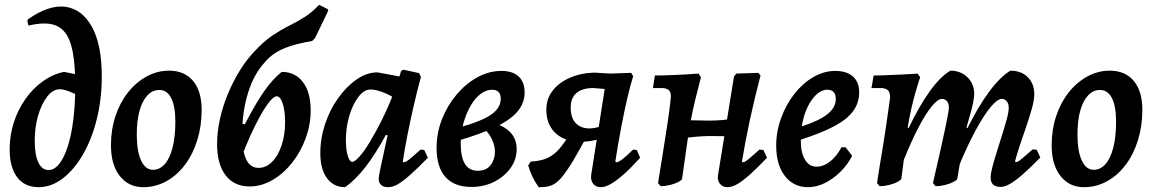

<svg xmlns="http://www.w3.org/2000/svg" viewBox="-20 -764 4781 796"><path d="M140 12Q82 12 51 -29.5Q20 -71 20 -145Q20 -202 37 -255.5Q54 -309 85 -353Q116 -397 157 -426.5Q198 -456 245 -466L356 -444L317 -362Q290 -376 266.5 -385Q243 -394 228 -394Q200 -394 176.5 -364.5Q153 -335 138.5 -286.5Q124 -238 124 -180Q124 -122 139 -90.5Q154 -59 181 -59Q205 -59 225.5 -84.5Q246 -110 261 -157Q276 -204 284 -268Q292 -332 292 -409Q292 -492 282 -546.5Q272 -601 249.5 -629.5Q227 -658 189.5 -664.5Q152 -671 98 -658L93 -677L96 -684Q184 -746 253 -735.5Q322 -725 362 -651Q402 -577 402 -447Q402 -354 381.5 -271Q361 -188 324.5 -124.5Q288 -61 240.5 -24.5Q193 12 140 12Z M574 12Q513 12 476.5 -34.5Q440 -81 440 -162Q440 -226 458.5 -282Q477 -338 510 -380Q543 -422 587 -446.5Q631 -471 681 -471Q745 -471 780.5 -428.5Q816 -386 816 -308Q816 -242 798 -183.5Q780 -125 747 -81Q714 -37 669.5 -12.5Q625 12 574 12ZM614 -60Q642 -60 663 -83.5Q684 -107 695.5 -152Q707 -197 707 -260Q707 -323 690 -357Q673 -391 640 -391Q612 -391 591 -368.5Q570 -346 558.5 -305Q547 -264 547 -206Q547 -137 565 -98.5Q583 -60 614 -60Z M1015 9Q951 9 915.5 -37Q880 -83 880 -167Q880 -216 891.5 -269Q903 -322 924.5 -374Q946 -426 974.5 -472Q1003 -518 1037 -553Q1074 -593 1109 -616.5Q1144 -640 1177 -656.5Q1210 -673 1241.5 -692.5Q1273 -712 1303 -744L1339 -726L1341 -720L1286 -606L1274 -594Q1221 -585 1184 -573Q1147 -561 1121.5 -544.5Q1096 -528 1078 -506Q1033 -458 1008.5 -379.5Q984 -301 984 -208Q984 -137 1001 -102.5Q1018 -68 1052 -68Q1083 -68 1108 -93Q1133 -118 1147.5 -161.5Q1162 -205 1162 -258Q1162 -288 1157.5 -312.5Q1153 -337 1145 -351Q1137 -365 1128 -365Q1116 -365 1098.5 -344Q1081 -323 1060 -285.5Q1039 -248 1017 -199.5Q995 -151 976 -98L971 -253L995 -249Q1041 -337 1076 -387Q1111 -437 1148 -466Q1204 -466 1236 -423.5Q1268 -381 1268 -307Q1268 -247 1247 -190Q1226 -133 1190 -88Q1154 -43 1108.5 -17Q1063 9 1015 9Z M1653 -91Q1658 -91 1664.5 -94.5Q1671 -98 1685 -110Q1699 -122 1724 -144L1739 -142L1754 -110Q1707 -62 1676.5 -35.5Q1646 -9 1626.5 1.5Q1607 12 1588 12Q1571 12 1560.5 3Q1550 -6 1550 -22Q1550 -33 1560 -79.5Q1570 -126 1587 -203L1580 -205Q1534 -121 1493.5 -69.5Q1453 -18 1411 12Q1363 12 1335.5 -25.5Q1308 -63 1308 -129Q1308 -191 1328 -250.5Q1348 -310 1382.5 -358Q1417 -406 1459 -435Q1501 -464 1545 -464L1636 -447L1643 -470L1653 -475L1717 -461L1725 -445Q1710 -390 1695.5 -327Q1681 -264 1669 -203.5Q1657 -143 1650 -94ZM1440 -93Q1451 -93 1470.5 -115Q1490 -137 1513 -175Q1536 -213 1560.5 -261.5Q1585 -310 1606 -363Q1584 -376 1559 -384.5Q1534 -393 1516 -393Q1490 -393 1466.5 -363Q1443 -333 1428.5 -285Q1414 -237 1414 -183Q1414 -145 1421.5 -119Q1429 -93 1440 -93Z M1934 11Q1863 11 1826.5 -30.5Q1790 -72 1790 -150Q1790 -213 1812.5 -270Q1835 -327 1873 -372Q1911 -417 1959 -443.5Q2007 -470 2059 -470Q2105 -470 2130 -447Q2155 -424 2155 -381Q2155 -338 2127 -303.5Q2099 -269 2037.5 -239Q1976 -209 1873 -179L1878 -234Q1974 -260 2015 -288Q2056 -316 2056 -354Q2056 -392 2020 -392Q1996 -392 1972.5 -374.5Q1949 -357 1931 -325.5Q1913 -294 1901.5 -254Q1890 -214 1890 -170Q1890 -113 1907.5 -84.5Q1925 -56 1961 -56Q1996 -56 2014 -79.5Q2032 -103 2032 -135Q2032 -159 2020 -185.5Q2008 -212 1984 -233L2027 -254Q2072 -241 2097 -214Q2122 -187 2122 -146Q2122 -102 2096 -66.5Q2070 -31 2028 -10Q1986 11 1934 11Z M2471 12Q2450 12 2439 -2.5Q2428 -17 2431 -39L2493 -433L2525 -392L2440 -399Q2394 -399 2370 -378.5Q2346 -358 2346 -318Q2346 -259 2386 -239.5Q2426 -220 2491 -248L2502 -201Q2449 -179 2402.5 -176.5Q2356 -174 2320.5 -188.5Q2285 -203 2265 -234Q2245 -265 2245 -310Q2245 -353 2270 -386.5Q2295 -420 2340 -440.5Q2385 -461 2443 -463L2511 -459L2597 -462L2605 -448Q2593 -410 2580 -354Q2567 -298 2554.5 -231.5Q2542 -165 2531 -94L2535 -91Q2543 -91 2558.5 -102.5Q2574 -114 2605 -144L2620 -142L2634 -110Q2596 -68 2565.5 -41Q2535 -14 2512 -1Q2489 12 2471 12ZM2213 12Q2183 -31 2170 -78L2180 -94Q2212 -96 2235.5 -103.5Q2259 -111 2279 -127.5Q2299 -144 2319 -173L2358 -231L2421 -212L2357 -99Q2329 -53 2308 -28Q2287 -3 2265 5Q2243 13 2213 12Z M2719 8 2708 -5Q2717 -59 2726 -116Q2735 -173 2743 -224Q2751 -275 2755.5 -311Q2760 -347 2761 -358Q2763 -379 2754 -389Q2745 -399 2723 -399H2687L2695 -451Q2724 -451 2774.5 -453Q2825 -455 2876 -459L2886 -444Q2873 -395 2862 -349Q2851 -303 2843 -259.5Q2835 -216 2829 -172L2808 -24Q2808 -18 2793 -10Q2778 -2 2757.5 3Q2737 8 2719 8ZM2792 -189 2804 -266Q2834 -266 2863 -265Q2892 -264 2921 -264Q2948 -264 2971 -266Q2994 -268 3030 -273L3020 -199L2919 -200Q2912 -200 2891.5 -199Q2871 -198 2844 -195Q2817 -192 2792 -189ZM3145 -142 3160 -110Q3118 -66 3087.5 -39Q3057 -12 3035.5 0Q3014 12 2996 12Q2975 12 2964 -3Q2953 -18 2957 -39L3023 -447L3033 -459L3124 -462L3133 -451Q3107 -351 3088.5 -265Q3070 -179 3056 -94L3060 -91Q3064 -91 3070 -94.5Q3076 -98 3089.5 -109.5Q3103 -121 3129 -144Z M3542 -381Q3542 -338 3517.5 -304Q3493 -270 3440 -241.5Q3387 -213 3300 -185Q3299 -134 3316.5 -103.5Q3334 -73 3365 -73Q3394 -73 3421.5 -94.5Q3449 -116 3469 -154L3486 -153L3513 -118Q3494 -81 3464 -51.5Q3434 -22 3399.5 -5Q3365 12 3330 12Q3270 12 3234 -34.5Q3198 -81 3198 -160Q3198 -219 3218.5 -275Q3239 -331 3273.5 -375Q3308 -419 3352 -444.5Q3396 -470 3443 -470Q3490 -470 3516 -447Q3542 -424 3542 -381ZM3410 -392Q3386 -392 3364.5 -372Q3343 -352 3327 -318Q3311 -284 3304 -240Q3378 -264 3411.5 -291.5Q3445 -319 3445 -353Q3445 -392 3410 -392Z M4191 -92Q4196 -92 4201.5 -95Q4207 -98 4221 -110Q4235 -122 4262 -145L4278 -143L4293 -111Q4250 -67 4219.5 -40.5Q4189 -14 4167 -1.5Q4145 11 4129 11Q4087 11 4087 -28Q4087 -44 4094.5 -72.5Q4102 -101 4113 -136Q4124 -171 4135 -206Q4146 -241 4154 -270.5Q4162 -300 4162 -317Q4162 -334 4154 -344Q4146 -354 4133 -354Q4115 -354 4086.5 -319.5Q4058 -285 4025 -224Q3992 -163 3959 -84L3949 -24Q3949 -18 3933.5 -10Q3918 -2 3897.5 3Q3877 8 3859 8L3848 -5Q3848 -5 3852.5 -25.5Q3857 -46 3864.5 -78Q3872 -110 3880.5 -148Q3889 -186 3896.5 -221.5Q3904 -257 3909 -283.5Q3914 -310 3914 -319Q3914 -335 3906 -344.5Q3898 -354 3885 -354Q3868 -354 3842 -322Q3816 -290 3786.5 -233Q3757 -176 3727 -101L3717 -24Q3716 -18 3701 -10Q3686 -2 3665.5 3Q3645 8 3627 8L3616 -5Q3616 -5 3619.5 -28Q3623 -51 3629 -87.5Q3635 -124 3642 -166.5Q3649 -209 3654.5 -248.5Q3660 -288 3664.5 -318Q3669 -348 3670 -358Q3671 -380 3661.5 -389.5Q3652 -399 3630 -399H3593L3602 -451Q3628 -451 3659 -452.5Q3690 -454 3718.5 -455Q3747 -456 3765.5 -457.5Q3784 -459 3784 -459L3795 -444Q3795 -444 3789 -426Q3783 -408 3774.5 -378Q3766 -348 3757.5 -310.5Q3749 -273 3743 -235L3747 -233Q3791 -325 3835 -386Q3879 -447 3920 -471Q3963 -471 3991 -443.5Q4019 -416 4019 -374Q4019 -362 4014.5 -339Q4010 -316 4003 -292Q3996 -268 3991.5 -251.5Q3987 -235 3987 -235L3991 -233Q4035 -322 4081 -384Q4127 -446 4169 -471Q4214 -471 4241 -444Q4268 -417 4268 -373Q4268 -350 4258 -314Q4248 -278 4234 -237.5Q4220 -197 4207.5 -159.5Q4195 -122 4188 -95Z M4474 12Q4413 12 4376.5 -34.5Q4340 -81 4340 -162Q4340 -226 4358.5 -282Q4377 -338 4410 -380Q4443 -422 4487 -446.5Q4531 -471 4581 -471Q4645 -471 4680.5 -428.5Q4716 -386 4716 -308Q4716 -242 4698 -183.5Q4680 -125 4647 -81Q4614 -37 4569.5 -12.5Q4525 12 4474 12ZM4514 -60Q4542 -60 4563 -83.5Q4584 -107 4595.5 -152Q4607 -197 4607 -260Q4607 -323 4590 -357Q4573 -391 4540 -391Q4512 -391 4491 -368.5Q4470 -346 4458.5 -305Q4447 -264 4447 -206Q4447 -137 4465 -98.5Q4483 -60 4514 -60Z"/></svg>

Font: Alegreya SemiBold
Style: Italic
Weight: 600
Italic angle: -7°
Designer: Juan Pablo del Peral
Foundry: Huerta Tipografica
Version: Version 2.009